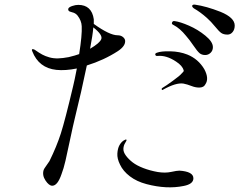

<svg xmlns="http://www.w3.org/2000/svg" viewBox="-20 -807 1040 827"><path d="M753 -72Q813 -68 813 -39Q813 -14 771 -6Q698 9 611 -14Q569 -25 539.5 -47.5Q510 -70 497 -98Q484 -124 485.5 -146Q487 -168 494.5 -181.5Q502 -195 513 -202Q518 -205 521 -206Q524 -207 525 -204.5Q526 -202 519 -191Q512 -180 511.5 -166Q511 -152 522.5 -136.5Q534 -121 551.5 -107.5Q569 -94 597.5 -83Q626 -72 660 -66Q692 -61 717 -66.5Q742 -72 753 -72ZM488 -587Q428 -548 354 -525Q329 -405 305 -309Q294 -264 282 -206.5Q270 -149 262 -114.5Q254 -80 245 -57Q228 -7 205 -7Q191 -7 176 -29.5Q161 -52 168 -75Q169 -79 179.5 -93.5Q190 -108 193 -113Q224 -176 242 -232Q260 -288 295 -436Q301 -460 311 -512Q261 -502 223 -506Q147 -514 119 -586Q116 -592 118.5 -594.5Q121 -597 129 -593Q149 -579 162 -572Q175 -565 192.5 -560Q210 -555 230 -555.5Q250 -556 276 -561Q305 -568 321 -574Q334 -656 332 -694Q331 -718 314 -740Q305 -751 291 -754Q285 -756 281.5 -757Q278 -758 275.5 -761Q273 -764 274 -769Q276 -776 290.5 -781Q305 -786 317 -786Q375 -786 384 -724V-704Q452 -655 487 -655Q500 -655 509 -648Q518 -641 519 -632Q521 -609 488 -587ZM382 -689Q379 -654 368 -597Q409 -621 416 -638Q424 -656 382 -689ZM860 -509Q882 -468 864 -443Q858 -431 841 -430Q824 -429 805 -436.5Q786 -444 770 -447Q738 -452 681 -420Q678 -418 676.5 -422Q675 -426 682 -430Q693 -436 724.5 -459Q756 -482 761 -489Q763 -491 765.5 -493.5Q768 -496 768.5 -497Q769 -498 770.5 -499.5Q772 -501 771.5 -501.5Q771 -502 771 -504Q766 -524 738 -542Q696 -570 658 -566Q651 -565 649 -571Q647 -577 656 -580Q674 -587 714 -586Q754 -585 787 -572Q834 -553 860 -509ZM733 -716Q756 -713 794 -696.5Q832 -680 864.5 -653.5Q897 -627 897 -604Q897 -589 887 -579.5Q877 -570 864 -570Q849 -570 839.5 -578Q830 -586 813 -611Q796 -636 781 -653Q755 -685 728 -699Q718 -703 721 -710Q724 -718 733 -716ZM820 -787Q869 -780 930 -756Q991 -731 991 -697Q991 -680 982 -669Q973 -658 960 -658Q943 -658 933 -665Q923 -672 906 -693Q889 -714 871 -730Q843 -755 815 -771Q806 -778 808 -783Q810 -788 820 -787Z"/></svg>

Font: TsukuhouMincho
Style: Regular
Weight: 400
Designer: Iose
Foundry: Typographish
Version: Version 1.001; ttfautohint (v1.8.3)